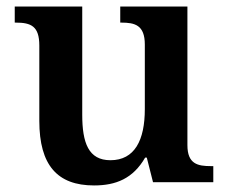

<svg xmlns="http://www.w3.org/2000/svg" viewBox="-20 -556 695 586"><path d="M267 10C334 10 386 -11 423 -75H428L447 0H631V-49H624C584 -49 552 -55 552 -113V-536H347V-487H350C391 -487 422 -480 422 -420V-223C422 -128 391 -67 317 -67C250 -67 231 -120 231 -206V-536H25V-487H28C75 -487 100 -476 100 -417V-187C100 -52 155 10 267 10Z"/></svg>

Font: Noto Serif Sinhala SemiBold
Style: Regular
Weight: 600
Designer: Jelle Bosma - Monotype Design Team
Foundry: Monotype Imaging Inc.
Version: Version 2.007